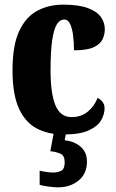

<svg xmlns="http://www.w3.org/2000/svg" viewBox="-20 -570 501 828"><path d="M254 10Q188 10 138.5 -16Q89 -42 61.5 -102.5Q34 -163 34 -266Q34 -375 63 -436.5Q92 -498 141.5 -524Q191 -550 252 -550Q320 -550 359.5 -535Q399 -520 415.5 -496Q432 -472 432 -444Q432 -423 423 -402Q414 -381 385.5 -367Q357 -353 299 -353Q299 -389 295 -419Q291 -449 282 -467.5Q273 -486 257 -486Q239 -486 226 -466.5Q213 -447 205.5 -399.5Q198 -352 198 -267Q198 -167 219 -116Q240 -65 289 -65Q330 -65 358.5 -88.5Q387 -112 401 -148Q414 -141 422.5 -130Q431 -119 431 -103Q431 -78 416.5 -52Q402 -26 363.5 -8Q325 10 254 10ZM229 238Q217 238 192 235Q167 232 151 227V166Q185 174 208 174Q232 174 245.5 165.5Q259 157 259 130Q259 101 241 93Q223 85 197 82L214 -9H267L259 35Q300 39 327.5 62.5Q355 86 355 127Q355 179 319 208.5Q283 238 229 238Z"/></svg>

Font: Noto Serif Thai ExtraCondensed Black
Style: Regular
Weight: 900
Width: 2
Designer: Monotype Design Team
Foundry: Monotype Imaging Inc.
Version: Version 2.002; ttfautohint (v1.8.4.7-5d5b)